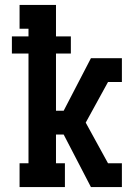

<svg xmlns="http://www.w3.org/2000/svg" viewBox="-20 -755 540 775"><path d="M59 0V-96H95V-539H28V-608H95V-639H59V-735H206V-608H266V-539H206V-308H237L347 -520H472V-424H416L326 -260L416 -96H472V0H347L237 -212H206V-96H242V0Z"/></svg>

Font: Iosevka Gothic
Style: Bold
Weight: 700
Monospace: yes
Designer: Belleve Invis
Foundry: Belleve Invis
Version: Version 15.5.1; ttfautohint (v1.8.4)